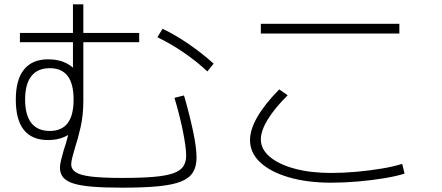

<svg xmlns="http://www.w3.org/2000/svg" viewBox="-20 -822 2040 887"><path d="M545 45Q463 45 407.5 40.5Q352 36 319 25.5Q286 15 271.5 -3Q257 -21 257 -47Q257 -62 262 -82Q267 -102 274 -127Q284 -156 292 -187Q300 -218 305 -252L325 -228Q309 -203 276.5 -189Q244 -175 202 -175Q128 -175 90.5 -221.5Q53 -268 53 -362Q53 -454 91 -501Q129 -548 203 -548Q254 -548 292 -527Q330 -506 348 -467L317 -440V-802H365V-358Q365 -290 352.5 -235Q340 -180 326 -138Q319 -113 314 -94.5Q309 -76 309 -63Q309 -40 330.5 -26Q352 -12 404 -6Q456 0 545 0Q633 0 690.5 -5Q748 -10 780.5 -21.5Q813 -33 826.5 -53Q840 -73 840 -103Q840 -123 836 -152Q832 -181 825 -216Q818 -251 808 -290.5Q798 -330 786 -370L830 -381Q843 -337 853.5 -295Q864 -253 872 -215.5Q880 -178 884 -147Q888 -116 888 -94Q888 -53 871.5 -26Q855 1 816.5 16.5Q778 32 711.5 38.5Q645 45 545 45ZM210 -217Q265 -217 292.5 -253Q320 -289 320 -362Q320 -435 292.5 -471Q265 -507 210 -507Q154 -507 125 -470.5Q96 -434 96 -362Q96 -290 125 -253.5Q154 -217 210 -217ZM72 -627V-670H623V-627ZM938 -492Q888 -539 827 -580.5Q766 -622 707 -650L731 -689Q790 -661 852.5 -618Q915 -575 967 -528Z M1510 22Q1399 22 1314 -3Q1229 -28 1182 -72Q1135 -116 1135 -175Q1135 -223 1169 -282Q1203 -341 1270 -409L1309 -382Q1247 -320 1216 -268.5Q1185 -217 1185 -178Q1185 -133 1226 -98Q1267 -63 1340.5 -43Q1414 -23 1510 -23Q1566 -23 1627.5 -28.5Q1689 -34 1745 -43.5Q1801 -53 1838 -65L1849 -20Q1812 -8 1754.5 1.5Q1697 11 1633 16.5Q1569 22 1510 22ZM1185 -667V-712H1825V-667Z"/></svg>

Font: M PLUS 1 Light
Style: Regular
Weight: 300
Designer: Coji Morishita
Foundry: UNDERFOREST DESIGN
Version: Version 1.001